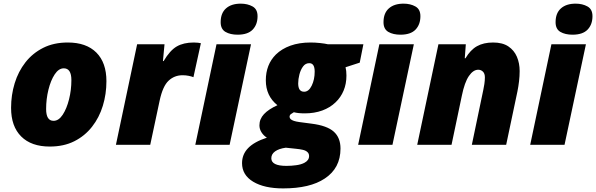

<svg xmlns="http://www.w3.org/2000/svg" viewBox="-20 -797 3282 1057"><path d="M253.9 9.8Q152.3 9.8 96.7 -45.7Q41 -101.1 41 -203.1Q41 -273.9 60.8 -338.6Q80.6 -403.3 120.1 -453.9Q159.7 -504.4 218 -533.7Q276.4 -563 353 -563Q455.1 -563 510.5 -507.6Q565.9 -452.1 565.9 -350.1Q565.9 -279.3 546.1 -214.6Q526.4 -149.9 486.8 -99.4Q447.3 -48.8 389.2 -19.5Q331.1 9.8 253.9 9.8ZM274.9 -131.8Q303.2 -131.8 325.2 -165.3Q347.2 -198.7 360.1 -250.2Q373 -301.8 373 -356Q373 -420.9 331.1 -420.9Q303.2 -420.9 281.2 -387.7Q259.3 -354.5 246.6 -303Q233.9 -251.5 233.9 -196.8Q233.9 -131.8 274.9 -131.8Z M618.2 0 734.9 -553.2H885.7L877 -460.9H880.9Q915.5 -519.5 953.1 -541.3Q990.7 -563 1046.9 -563Q1057.6 -563 1069.6 -561.8Q1081.5 -560.5 1085.9 -559.1L1044.9 -372.1Q1034.2 -376.5 1018.6 -379.6Q1002.9 -382.8 984.9 -382.8Q940.4 -382.8 908.2 -352.8Q876 -322.8 858.9 -243.2L807.1 0Z M1288.1 -606Q1248 -606 1221.4 -621.3Q1194.8 -636.7 1194.8 -674.8Q1194.8 -724.6 1224.1 -750.7Q1253.4 -776.9 1305.2 -776.9Q1342.8 -776.9 1370.4 -761.5Q1397.9 -746.1 1397.9 -708Q1397.9 -662.1 1371.1 -634Q1344.2 -606 1288.1 -606ZM1055.2 0 1171.9 -553.2H1361.8L1244.1 0Z M1538.6 240.2Q1435.1 240.2 1373.8 203.4Q1312.5 166.5 1312.5 101.1Q1312.5 53.2 1345.7 18.6Q1378.9 -16.1 1449.2 -39.1Q1431.2 -50.3 1419.7 -68.4Q1408.2 -86.4 1408.2 -106.9Q1408.2 -141.6 1433.1 -168.5Q1458 -195.3 1507.3 -217.8Q1443.4 -268.6 1443.4 -355Q1443.4 -441.4 1498.5 -496.6Q1530.8 -528.3 1579.1 -545.7Q1627.4 -563 1689.5 -563Q1714.4 -563 1741.9 -560.1Q1769.5 -557.1 1785.6 -553.2H1980.5L1960.4 -452.1L1882.3 -426.8Q1887.2 -407.7 1887.2 -380.9Q1887.2 -335.4 1871.6 -298.1Q1856 -260.7 1827.1 -233.4Q1797.4 -204.6 1754.2 -188.7Q1710.9 -172.9 1658.2 -172.9Q1620.1 -172.9 1597.7 -179.2Q1587.9 -173.8 1581.1 -168.5Q1574.2 -163.1 1574.2 -153.8Q1574.2 -147 1580.1 -141.1Q1591.8 -129.9 1628.4 -125L1695.3 -116.2Q1780.3 -105.5 1817.4 -72.3Q1854.5 -39.1 1854.5 21Q1854.5 128.9 1767.6 186Q1686.5 240.2 1538.6 240.2ZM1654.3 -292Q1679.7 -292 1696 -325.4Q1712.4 -358.9 1712.4 -402.8Q1712.4 -425.8 1705.1 -437.5Q1697.8 -449.2 1682.6 -449.2Q1661.6 -449.2 1648.2 -430.9Q1634.8 -412.6 1628.2 -386.7Q1621.6 -360.8 1621.6 -337.9Q1621.6 -317.4 1628.4 -305.2Q1636.7 -292 1654.3 -292ZM1556.6 116.2Q1584.5 116.2 1610.8 112.5Q1637.2 108.9 1655.3 99.6Q1681.6 85.9 1681.6 62Q1681.6 49.3 1673.3 41Q1664.1 31.7 1647 27.8Q1629.9 23.9 1609.4 22L1553.2 16.1Q1515.1 21.5 1494.4 36.4Q1473.6 51.3 1473.6 74.2Q1473.6 116.2 1556.6 116.2Z M2184.6 -606Q2144.5 -606 2117.9 -621.3Q2091.3 -636.7 2091.3 -674.8Q2091.3 -724.6 2120.6 -750.7Q2149.9 -776.9 2201.7 -776.9Q2239.3 -776.9 2266.8 -761.5Q2294.4 -746.1 2294.4 -708Q2294.4 -662.1 2267.6 -634Q2240.7 -606 2184.6 -606ZM1951.7 0 2068.4 -553.2H2258.3L2140.6 0Z M2276.9 0 2393.6 -553.2H2544.4L2538.6 -476.1H2542.5Q2569.8 -522.5 2606 -542.7Q2642.1 -563 2694.8 -563Q2746.6 -563 2778.6 -541.5Q2810.5 -520 2825.7 -484.4Q2840.8 -448.7 2840.8 -405.8Q2840.8 -378.4 2837.4 -349.4Q2834 -320.3 2828.6 -293.9L2766.6 0H2577.6L2640.6 -301.8Q2643.6 -314.5 2646.5 -334.2Q2649.4 -354 2649.4 -371.1Q2649.4 -392.1 2638.7 -402.6Q2627.9 -413.1 2612.8 -413.1Q2585 -413.1 2561.3 -378.4Q2537.6 -343.8 2522.5 -270L2465.8 0Z M3131.8 -606Q3091.8 -606 3065.2 -621.3Q3038.6 -636.7 3038.6 -674.8Q3038.6 -724.6 3067.9 -750.7Q3097.2 -776.9 3148.9 -776.9Q3186.5 -776.9 3214.1 -761.5Q3241.7 -746.1 3241.7 -708Q3241.7 -662.1 3214.8 -634Q3188 -606 3131.8 -606ZM2898.9 0 3015.6 -553.2H3205.6L3087.9 0Z"/></svg>

Font: Open Sans ExtraBold
Style: Italic
Weight: 800
Italic angle: -12°
Designer: Monotype Design Team
Foundry: Monotype Imaging Inc.
Version: Version 3.000; ttfautohint (v1.8.4)